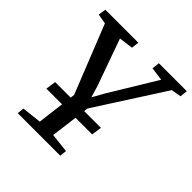

<svg xmlns="http://www.w3.org/2000/svg" viewBox="-193 -899 1056 1056"><g transform="rotate(45 335.0 -371.5)"><path d="M97.8 0 102.1 -40.2 216.4 -52.7 251.8 -335.8 263.8 -245.5 87.5 -688.3 29.2 -698.6 36.2 -743H293L287.2 -698.7L204.9 -688.1L302.2 -415.6L335.7 -303L299.6 -306.9L360 -415L525.7 -688.1L447.4 -698.7L452.4 -743H670L665.1 -698.7L607.4 -688.8L325.4 -249.7L357 -335.6L320.7 -52.8L432.9 -40.2L428.5 0ZM478.5 -266.4 469.8 -206.9H113.7L122.3 -266.4Z"/></g></svg>

Font: Merriweather 7pt Light
Style: Italic
Weight: 300
Italic angle: -7.8°
Designer: Eben Sorkin
Foundry: Eben Sorkin
Version: Version 2.200;gftools[0.9.31]